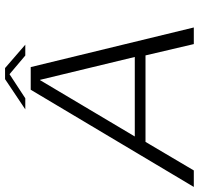

<svg xmlns="http://www.w3.org/2000/svg" viewBox="-50 -790 824 797"><g transform="rotate(-90 362.5 -392.0)"><path d="M-15.5 0H53L171.5 -200.5H530.5L577.5 0H646.5L482 -677H388ZM194 -245 428 -638.5H429L524 -245ZM306.5 -699.5H352.5L452.5 -765L530 -699.5H575L478 -783.5H432Z"/></g></svg>

Font: Anybody SemiExpanded Light
Style: Italic
Weight: 300
Width: 6
Italic angle: -10°
Version: Version 1.113;gftools[0.9.25]